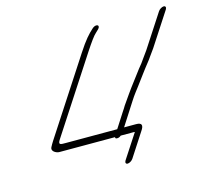

<svg xmlns="http://www.w3.org/2000/svg" viewBox="-91 -598 880 812"><g transform="rotate(-15 349.5 -191.5)"><path d="M121.5 -64 335.1 -392C358.3 -427 374.6 -450 385.1 -459C395.5 -468 401.9 -475 402.9 -479C406.8 -491 389.8 -493 376.9 -481C355 -461 338.2 -443 305.6 -393L91.5 -64C86.6 -56 81.6 -48 77.7 -40C70.3 -25 89.4 -13 103.9 -12H348.9C348.4 -7 350.5 -5 356.5 -5C362.5 -5 368.4 -7 373.9 -12H429.9C432.9 -12 434.9 -12 435.4 -11L366.2 95C361.3 103 363.8 110 371.8 110C379.8 110 391.3 103 396.2 95L462.4 -7C478.8 -30 474.7 -42 449.7 -42H396.7L439.7 -109C451.1 -126 468.3 -155 481.7 -172L498.5 -194C510.4 -210 523.3 -228 534.2 -242L548.5 -261C557.9 -274 570.8 -288 579.7 -302L602 -333L696.4 -478C701.4 -486 698.8 -493 690.8 -493C682.8 -493 671.4 -486 666.4 -478L572 -333L549.7 -302C542.3 -291 532.9 -278 521.5 -265L507.2 -246C495.8 -231 481.9 -213 469.5 -196L453.7 -174L423 -130C419.6 -123 414.1 -116 409.7 -109L366.7 -42H142.7C118.7 -42 106.2 -41 121.5 -64Z"/></g></svg>

Font: MewTooHand
Style: UltimateIta
Weight: 400
Designer: Mew Too, Robert Jablonski
Version: Version 0.77